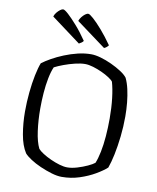

<svg xmlns="http://www.w3.org/2000/svg" viewBox="-100 -1021 895 1098"><g transform="rotate(10 347.5 -472.5)"><path d="M334 0Q308 0 274.5 -10Q241 -20 208 -34.5Q175 -49 149 -66Q123 -83 111 -97Q85 -137 74 -201Q63 -265 63 -332Q63 -388 68.5 -443.5Q74 -499 83.5 -545Q93 -591 104 -619Q125 -635 156 -652.5Q187 -670 225 -685.5Q263 -701 302.5 -710.5Q342 -720 380 -720Q404 -720 435.5 -711Q467 -702 499.5 -687Q532 -672 558 -655Q584 -638 596 -622Q609 -595 617 -559.5Q625 -524 629 -484Q633 -444 633 -403Q633 -343 626.5 -285.5Q620 -228 610 -180Q600 -132 588 -99Q565 -78 525.5 -55Q486 -32 437 -16Q388 0 334 0ZM356 -59Q382 -59 413.5 -68.5Q445 -78 472 -90.5Q499 -103 511 -113Q522 -139 530.5 -180.5Q539 -222 543 -272.5Q547 -323 547 -376Q547 -439 540.5 -494Q534 -549 523 -586Q517 -595 498 -607.5Q479 -620 454 -631.5Q429 -643 402.5 -651Q376 -659 355 -659Q330 -659 297 -651Q264 -643 233 -631.5Q202 -620 181 -609Q169 -582 161 -541.5Q153 -501 149.5 -455Q146 -409 146 -364Q146 -296 154.5 -234Q163 -172 181 -136Q190 -125 211 -111.5Q232 -98 258.5 -86Q285 -74 310.5 -66.5Q336 -59 356 -59ZM299 -768 128 -895Q132 -908 141 -919Q150 -930 160 -937.5Q170 -945 177 -945Q186 -945 208 -925Q230 -905 261 -870Q292 -835 324 -788Q322 -783 314.5 -777.5Q307 -772 299 -768ZM445 -768 273 -895Q277 -907 286 -918.5Q295 -930 305 -937.5Q315 -945 323 -945Q331 -945 353.5 -925Q376 -905 406.5 -870Q437 -835 470 -788Q467 -783 460 -777Q453 -771 445 -768Z"/></g></svg>

Font: Texturina Medium 12pt ExtraLight
Style: Regular
Weight: 250
Version: Version 1.002